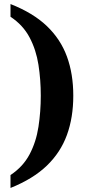

<svg xmlns="http://www.w3.org/2000/svg" viewBox="-20 -792 440 951"><path d="M32 75Q94 34 126.5 -27.5Q159 -89 170.5 -164Q182 -239 182 -318Q182 -397 170.5 -471Q159 -545 126.5 -606.5Q94 -668 32 -709V-772Q144 -728 212 -663Q280 -598 311.5 -512Q343 -426 343 -318Q343 -210 311.5 -123.5Q280 -37 212 28.5Q144 94 32 139Z"/></svg>

Font: Noto Serif NP Hmong
Style: Regular
Weight: 400
Designer: Dalton Maag Ltd
Foundry: Dalton Maag Ltd
Version: Version 1.001